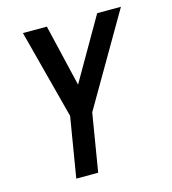

<svg xmlns="http://www.w3.org/2000/svg" viewBox="-109 -610 819 914"><g transform="rotate(-15 300.0 -152.5)"><path d="M154 215 203 -81 88 -520H206L278 -215L454 -520H571L309 -70L262 215Z"/></g></svg>

Font: Iosevka SS04 Semibold Extended
Style: Italic
Weight: 600
Width: 7
Italic angle: -9°
Monospace: yes
Designer: Belleve Invis
Foundry: Belleve Invis
Version: Version 19.0.0; ttfautohint (v1.8.4)